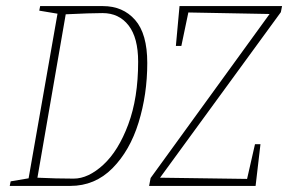

<svg xmlns="http://www.w3.org/2000/svg" viewBox="-20 -611 947 631"><path d="M464 -404Q464 -301 435.5 -208.5Q407 -116 349.5 -58Q292 0 211 0H12L15 -15L74 -25L169 -566L109 -576L112 -591H318Q384 -591 424 -545.5Q464 -500 464 -404ZM434 -408Q434 -487 402.5 -527.5Q371 -568 317 -568Q278 -568 196 -564L103 -27Q164 -24 222 -24Q270 -24 319.5 -69.5Q369 -115 401.5 -202Q434 -289 434 -408ZM506 -27 792 -23 818 -137H836L820 0H470L475 -26L866 -565L599 -570L576 -460H558L570 -591H907L903 -571Z"/></svg>

Font: Grenze Thin
Style: Italic
Weight: 250
Italic angle: -10°
Designer: Renata Polastri
Foundry: Omnibus-Type
Version: Version 1.002; ttfautohint (v1.8)